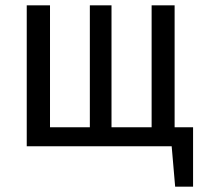

<svg xmlns="http://www.w3.org/2000/svg" viewBox="-20 -547 759 718"><path d="M702 -71V151H635L622 0H80V-527H167V-71H316V-527H397V-71H547V-527H633V-71Z"/></svg>

Font: Fira Sans Condensed
Style: Regular
Weight: 400
Width: 3
Designer: bBox Type GmbH & Carrois Corporate GbR & Edenspiekermann AG
Foundry: bBox Type GmbH & Carrois Corporate GbR & Edenspiekermann AG
Version: Version 4.301